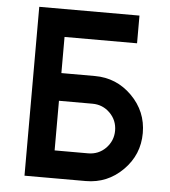

<svg xmlns="http://www.w3.org/2000/svg" viewBox="-51 -747 701 794"><g transform="rotate(5 299.5 -350.5)"><path d="M80 -701V0H334Q424 0 488 -64Q520 -96 536 -134.5Q552 -173 552 -218Q552 -308 488 -372Q424 -436 334 -436H195V-586H496V-701ZM195 -321H334Q377 -321 407 -291Q437 -261 437 -218Q437 -176 407 -145Q377 -115 334 -115H195Z"/></g></svg>

Font: Unageo
Style: SemiBold
Weight: 600
Designer: Richard Sepsi
Foundry: Richard Sepsi
Version: Version 2.000